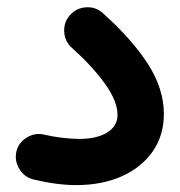

<svg xmlns="http://www.w3.org/2000/svg" viewBox="-20 -462 506 540"><path d="M25.9 -34.7Q31.2 -60.1 54.4 -74.7Q77.6 -89.4 103.5 -83.5Q127.9 -77.6 155 -74.5Q182.1 -71.3 203.1 -71.3Q252.4 -71.3 281.5 -89.4Q310.5 -107.4 310.5 -138.7Q310.5 -178.7 273.4 -229Q236.3 -279.3 182.1 -327.6Q162.1 -345.2 160.6 -372.6Q159.2 -399.9 176.8 -419.4Q194.3 -439.5 221.7 -441.4Q249 -443.4 269 -425.3Q350.6 -352.5 395.8 -282.5Q440.9 -212.4 440.9 -141.1Q440.9 -81.5 409.7 -36.4Q378.4 8.8 322.8 33.7Q267.1 58.6 194.3 58.6Q140.6 58.6 75.2 43Q49.3 37.1 34.9 13.9Q20.5 -9.3 25.9 -34.7Z"/></svg>

Font: Mikhak-FD Bold
Style: Regular
Weight: 700
Designer: Amin Abedi
Version: Version 3.3